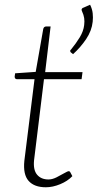

<svg xmlns="http://www.w3.org/2000/svg" viewBox="-20 -784 413 812"><path d="M174 8Q125 8 101 -19Q77 -46 83 -104L126 -449H52Q47 -449 44.5 -452Q42 -455 42 -460L44 -474L131 -480L163 -662Q166 -672 175 -672H194L171 -479H329L325 -449H166L124 -106Q120 -65 137 -45Q154 -25 185 -25Q201 -25 219 -34Q237 -43 251.5 -51.5Q266 -60 271 -60Q275 -60 277 -56L286 -39Q266 -18 234.5 -5Q203 8 174 8ZM334 -752 361 -764Q370 -746 372 -728Q374 -710 372 -692Q368 -654 344.5 -619Q321 -584 289 -555L279 -563Q277 -565 277 -569Q277 -570 277.5 -571.5Q278 -573 280 -574Q302 -601 317.5 -626.5Q333 -652 336 -678Q338 -694 336 -707.5Q334 -721 327 -736Q326 -738 325.5 -740Q325 -742 325 -743Q326 -750 334 -752Z"/></svg>

Font: Aleo ExtraLight
Style: Italic
Weight: 250
Italic angle: -7°
Designer: Alessio Laiso
Foundry: Alessio Laiso
Version: Version 2.001;gftools[0.9.29]